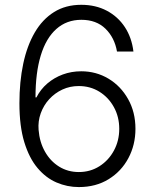

<svg xmlns="http://www.w3.org/2000/svg" viewBox="-20 -757 635 787"><path d="M303.2 9.8Q255.4 9.8 211.7 -9Q168 -27.8 133.8 -68.4Q99.6 -108.9 79.6 -174.3Q59.6 -239.7 59.6 -333.5Q59.6 -421.9 75.2 -495.6Q90.8 -569.3 122.3 -623.5Q153.8 -677.7 201.4 -707.5Q249 -737.3 313 -737.3Q372.1 -737.3 417.7 -713.1Q463.4 -689 491.7 -646Q520 -603 526.9 -545.9H459.5Q449.7 -602.5 412.4 -639.2Q375 -675.8 313.5 -675.8Q253.4 -675.8 211.2 -638.4Q168.9 -601.1 147.2 -530Q125.5 -459 125.5 -357.9H129.4Q146 -390.6 173.8 -414.6Q201.7 -438.5 237.3 -451.7Q272.9 -464.8 313 -464.8Q374 -464.8 424.6 -434.6Q475.1 -404.3 505.1 -350.8Q535.2 -297.4 535.2 -229Q535.2 -163.1 506.3 -108.9Q477.5 -54.7 425.3 -22.5Q373 9.8 303.2 9.8ZM303.2 -51.8Q350.1 -51.8 387.7 -75.7Q425.3 -99.6 447 -139.9Q468.8 -180.2 468.8 -229Q468.8 -277.8 447 -317.6Q425.3 -357.4 387.7 -380.9Q350.1 -404.3 302.7 -404.3Q266.6 -404.3 235.6 -389.9Q204.6 -375.5 181.6 -350.3Q158.7 -325.2 147 -292.7Q135.3 -260.3 138.2 -224.6Q142.1 -174.8 164.3 -135.5Q186.5 -96.2 222.4 -74Q258.3 -51.8 303.2 -51.8Z"/></svg>

Font: Inter 17pt Light
Style: Regular
Weight: 300
Version: Version 4.001;git-66647c0bb